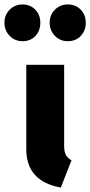

<svg xmlns="http://www.w3.org/2000/svg" viewBox="-85 -824 405 862"><path d="M203 -168Q203 -143 210.5 -129Q218 -115 236 -104L188 18Q33 -10 33 -154V-533H203ZM96 -722Q96 -686 74 -662.5Q52 -639 16 -639Q-18 -639 -41.5 -663Q-65 -687 -65 -722Q-65 -757 -41.5 -780.5Q-18 -804 16 -804Q51 -804 73.5 -780.5Q96 -757 96 -722ZM300 -722Q300 -686 277.5 -662.5Q255 -639 219 -639Q185 -639 161.5 -663Q138 -687 138 -722Q138 -757 161.5 -780.5Q185 -804 219 -804Q255 -804 277.5 -780.5Q300 -757 300 -722Z"/></svg>

Font: Fira Sans Compressed ExtraBold
Style: Regular
Weight: 800
Width: 1
Designer: bBox Type GmbH & Carrois Corporate GbR & Edenspiekermann AG
Foundry: bBox Type GmbH & Carrois Corporate GbR & Edenspiekermann AG
Version: Version 4.301